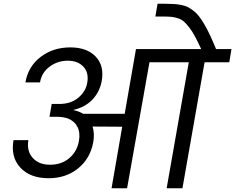

<svg xmlns="http://www.w3.org/2000/svg" viewBox="-20 -1001 1251 1021"><path d="M655.8 0H573.2L629.9 -327.1L472.2 -328.1Q483.9 -290.5 476.1 -246.1Q460.4 -158.2 395.5 -105.7Q330.6 -53.2 238.8 -53.2Q140.6 -53.2 88.4 -109.4Q36.1 -165.5 51.8 -255.9H130.9Q121.1 -198.7 153.6 -161.9Q186 -125 246.1 -125Q307.1 -125 348.6 -160.2Q390.1 -195.3 399.9 -252.9Q407.7 -295.4 391.1 -328.1H388.2V-333Q358.4 -379.9 283.2 -379.9H243.2L254.9 -448.2H294.9Q356.9 -448.2 396.5 -481.4Q436 -514.6 443.8 -560.1Q453.6 -614.3 423.6 -646.2Q393.6 -678.2 340.8 -678.2Q286.1 -678.2 243.7 -646.5Q201.2 -614.7 192.9 -563H115.2Q129.9 -647.9 196.3 -698.5Q262.7 -749 354 -749Q441.9 -749 488.5 -700.4Q535.2 -651.9 521 -570.8Q510.7 -513.2 472.4 -472.4Q434.1 -431.6 372.1 -417L371.1 -415Q395 -411.6 421.9 -396H643.1L703.1 -740.2H1049.8Q1030.8 -781.2 1016.1 -808.6Q1001.5 -835.9 985.8 -855.7Q970.2 -875.5 957.8 -886.5Q945.3 -897.5 927 -903.6Q908.7 -909.7 891.8 -911.4Q875 -913.1 848.1 -913.1H806.2L817.9 -981H858.9Q886.2 -981 904.8 -979.7Q923.3 -978.5 943.6 -974.6Q963.9 -970.7 978 -963.6Q992.2 -956.5 1008.5 -944.1Q1024.9 -931.6 1038.1 -914.6Q1051.3 -897.5 1066.4 -872.1Q1081.5 -846.7 1096.4 -814.7Q1111.3 -782.7 1128.9 -740.2H1210.9L1199.2 -669.9H1067.9L950.2 0H866.2L983.9 -669.9H774.9Z"/></svg>

Font: Poppins
Style: Italic
Weight: 400
Italic angle: -10°
Designer: Ninad Kale (Devanagari), Jonny Pinhorn (Latin)
Foundry: Indian Type Foundry
Version: Version 3.200;PS 1.000;hotconv 16.6.54;makeotf.lib2.5.65590